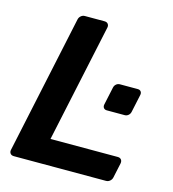

<svg xmlns="http://www.w3.org/2000/svg" viewBox="-105 -787 787 874"><g transform="rotate(15 288.0 -350.0)"><path d="M40 0Q29 0 23.5 -7Q18 -14 20 -24L159 -676Q161 -686 169 -693Q177 -700 188 -700H280Q291 -700 296.5 -693Q302 -686 300 -676L181 -119H498Q509 -119 514.5 -112Q520 -105 518 -94L503 -24Q501 -14 493 -7Q485 0 474 0ZM395 -311Q385 -311 380 -317.5Q375 -324 377 -334L395 -418Q397 -428 404.5 -434.5Q412 -441 422 -441H506Q516 -441 521 -434.5Q526 -428 524 -418L506 -334Q504 -324 496.5 -317.5Q489 -311 479 -311Z"/></g></svg>

Font: Rubik Medium
Style: Italic
Weight: 500
Italic angle: -12°
Designer: Hubert and Fischer
Foundry: Hubert and Fischer
Version: Version 2.300;gftools[0.9.30]